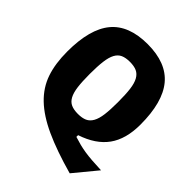

<svg xmlns="http://www.w3.org/2000/svg" viewBox="-246 -890 1178 1178"><g transform="rotate(45 343.5 -300.5)"><path d="M564 149Q410 106 306.5 58.5Q203 11 140.5 -49Q78 -109 51.5 -186.5Q25 -264 25 -369Q25 -564 102 -657Q179 -750 342 -750Q505 -750 582.5 -656.5Q660 -563 660 -369Q660 -244 605 -167.5Q550 -91 435 -53V-38Q463 -29 488.5 -22.5Q514 -16 542.5 -11.5Q571 -7 605.5 -4.5Q640 -2 687 0ZM342 -144Q378 -144 401.5 -154.5Q425 -165 439.5 -191Q454 -217 459.5 -260Q465 -303 465 -369Q465 -436 459.5 -479.5Q454 -523 439.5 -549Q425 -575 401.5 -585.5Q378 -596 342 -596Q306 -596 282.5 -585.5Q259 -575 245 -549Q231 -523 225.5 -479Q220 -435 220 -369Q220 -303 225.5 -260Q231 -217 245 -191Q259 -165 282.5 -154.5Q306 -144 342 -144Z"/></g></svg>

Font: Encode Sans Compressed
Style: Black
Weight: 900
Designer: Pablo Impallari, Andres Torresi
Foundry: Pablo Impallari, Andres Torresi
Version: Version 1.000; ttfautohint (v1.00) -l 8 -r 50 -G 200 -x 14 -